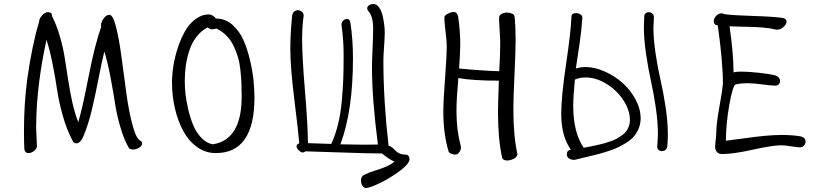

<svg xmlns="http://www.w3.org/2000/svg" viewBox="-20 -768 4076 962"><path d="M687 -61Q691.9 -56.2 691.9 -49.8Q691.9 -37.6 677.5 -28.3Q663.1 -19 647 -19Q632.8 -19 626 -25.9Q600.6 -70.3 582.8 -132.1Q564.9 -193.8 556.6 -248.5Q548.3 -303.2 534.2 -378.2Q520 -453.1 502.9 -509.8Q490.2 -460 473.9 -375.2Q457.5 -290.5 440.4 -219Q423.3 -147.5 399.9 -89.8Q383.3 -49.8 362.8 -49.8Q347.2 -49.8 341.8 -66.9Q313.5 -120.6 294.2 -189.5Q274.9 -258.3 266.6 -315.2Q258.3 -372.1 244.1 -444.3Q230 -516.6 212.9 -568.8Q190.4 -464.4 176.8 -361.8Q161.1 -239.7 161.1 -127.9Q161.1 -112.3 163.1 -81.3Q165 -50.3 165 -35.2Q165 -23.4 150.9 -12.2Q136.7 -1 123 -1Q105 -1 102.1 -20Q100.1 -50.8 100.1 -111.8Q100.1 -247.1 116.2 -369.1Q140.1 -540.5 175.8 -658.2Q175.8 -674.3 190.7 -690.7Q205.6 -707 220.2 -707Q241.2 -707 241.2 -686Q264.6 -639.6 280.5 -584.2Q296.4 -528.8 304.9 -475.3Q313.5 -421.9 321.3 -369.1Q329.1 -316.4 341.6 -259.3Q354 -202.1 372.1 -155.8Q392.1 -221.2 423.8 -384Q455.6 -546.9 486.8 -631.8Q485.8 -634.8 485.8 -640.1Q485.8 -657.2 499.3 -675.5Q512.7 -693.8 527.8 -693.8Q546.4 -693.8 562 -631.1Q577.6 -568.4 589.4 -477.8Q601.1 -387.2 613.8 -295.7Q626.5 -204.1 645.3 -136.2Q664.1 -68.4 687 -61Z M841.8 -355Q841.8 -393.1 848.6 -437.3Q855.5 -481.4 870.6 -527.6Q885.7 -573.7 906.7 -611.1Q927.7 -648.4 959.2 -672.1Q990.7 -695.8 1026.9 -695.8Q1035.6 -695.8 1045.9 -689.7Q1056.2 -683.6 1062 -674.8H1068.8Q1111.3 -673.3 1145.3 -643.1Q1179.2 -612.8 1199 -568.8Q1218.8 -524.9 1231.9 -469.7Q1245.1 -414.6 1250 -367.4Q1254.9 -320.3 1254.9 -278.8Q1254.9 -1 1061 -1Q1009.8 -1 967.5 -31.2Q925.3 -61.5 898.2 -111.8Q871.1 -162.1 856.4 -224.9Q841.8 -287.6 841.8 -355ZM1064.9 -625Q1062.5 -625 1055.2 -623Q1047.9 -621.1 1043 -621.1Q1031.2 -621.1 1020 -630.9Q987.3 -613.3 964.1 -583Q940.9 -552.7 928.7 -514.9Q916.5 -477.1 911.1 -439.7Q905.8 -402.3 905.8 -361.8Q905.8 -333 909.4 -297.6Q913.1 -262.2 923.3 -219Q933.6 -175.8 948.5 -140.1Q963.4 -104.5 988.8 -77.6Q1014.2 -50.8 1045.9 -44.9Q1190.9 -67.4 1190.9 -284.2Q1190.9 -322.8 1189.7 -351.1Q1188.5 -379.4 1184.6 -416.5Q1180.7 -453.6 1172.1 -481.9Q1163.6 -510.3 1150.1 -538.6Q1136.7 -566.9 1115.2 -588.9Q1093.8 -610.8 1064.9 -625Z M1443.8 -689Q1445.3 -702.6 1453.6 -709.7Q1461.9 -716.8 1472.7 -716.8Q1483.9 -716.8 1492.4 -709.5Q1501 -702.1 1501.5 -689.9Q1493.7 -635.3 1493.7 -571.8Q1493.7 -483.9 1508.1 -311.5Q1522.5 -139.2 1522.9 -50.8L1639.6 -46.9Q1660.2 -90.3 1673.6 -145Q1687 -199.7 1692.6 -262.9Q1698.2 -326.2 1700 -374.8Q1701.7 -423.3 1701.7 -490.2Q1701.7 -571.8 1690.9 -643.1Q1690.9 -655.3 1699.2 -664.1Q1707.5 -672.9 1717.8 -672.9Q1733.4 -672.9 1735.8 -653.8Q1748.5 -569.8 1748.5 -476.1Q1748.5 -211.9 1685.5 -44.9Q1763.7 -43 1802.7 -43Q1849.6 -43 1873.5 -43.9Q1843.8 -271.5 1843.8 -431.2Q1843.8 -461.9 1846.7 -525.6Q1849.6 -589.4 1849.6 -624Q1849.6 -688 1825.7 -711.9Q1819.8 -719.2 1819.8 -726.1Q1819.8 -735.4 1829.3 -741.7Q1838.9 -748 1850.6 -748Q1867.2 -748 1879.2 -731.2Q1891.1 -714.4 1897 -689.5Q1902.8 -664.6 1905.3 -643.1Q1907.7 -621.6 1907.7 -605Q1907.7 -580.1 1904.3 -533.2Q1900.9 -486.3 1900.9 -465.8Q1900.9 -266.1 1926.8 -38.1Q1936.5 -36.1 1945.8 -28.3Q1955.1 -20.5 1961.7 -12.9Q1968.3 -5.4 1981.9 0.7Q1995.6 6.8 2013.7 6.8Q2022.5 6.8 2027.1 13.4Q2031.7 20 2031.7 29.8Q2031.7 51.8 1984.9 87.2Q1938 122.6 1885.5 148.2Q1833 173.8 1813.5 173.8Q1803.2 173.8 1795.9 162.6Q1788.6 151.4 1788.6 137.2Q1788.6 113.8 1807.6 106.9Q1829.6 95.7 1858.4 86.9Q1887.2 78.1 1911.1 68.4Q1935.1 58.6 1956.5 42Q1929.7 30.3 1893.6 1Q1827.6 1 1678 -4.4Q1528.3 -9.8 1510.7 -9.8Q1503.4 -3.9 1496.6 -3.9Q1488.8 -3.9 1477.3 -14.6Q1465.8 -25.4 1465.8 -34.2Q1465.8 -45.9 1479.5 -49.8Q1476.1 -98.1 1455.3 -264.2Q1434.6 -430.2 1434.6 -521Q1434.6 -600.1 1443.8 -689Z M2486.3 -553.2Q2486.3 -574.2 2483.4 -616.2Q2480.5 -658.2 2480.5 -679.2Q2480.5 -690.4 2492.7 -697.8Q2504.9 -705.1 2519.5 -705.1Q2532.7 -705.1 2544.7 -700.2Q2556.6 -695.3 2558.1 -685.1Q2563.5 -632.8 2563.5 -569.8Q2563.5 -511.7 2557.9 -395.3Q2552.2 -278.8 2552.2 -220.2Q2552.2 -87.9 2572.3 2.9Q2572.3 17.6 2555.2 26.9Q2538.1 36.1 2521.5 36.1Q2497.6 36.1 2495.1 18.1Q2475.1 -74.2 2475.1 -206.1Q2475.1 -244.1 2479.5 -363.8Q2348.6 -363.8 2276.4 -377Q2267.1 -272 2267.1 -212.9Q2267.1 -116.7 2287.1 -43.9Q2289.6 -34.2 2289.6 -30.8Q2289.6 -16.1 2280.8 -4.6Q2272 6.8 2261.2 6.8Q2253.4 6.8 2241.2 2.4Q2229 -2 2227.5 -9.8Q2201.2 -96.7 2201.2 -208Q2201.2 -262.7 2209.7 -373Q2218.3 -483.4 2218.3 -539.1Q2218.3 -562.5 2212.4 -609.4Q2206.5 -656.2 2206.5 -680.2Q2206.5 -690.9 2223.9 -699.5Q2241.2 -708 2253.4 -708Q2270 -708 2275.4 -685.1Q2286.1 -612.8 2286.1 -547.9Q2286.1 -504.9 2280.3 -424.8Q2387.2 -414.1 2481.4 -411.1Q2486.3 -490.7 2486.3 -553.2Z M2843.3 -685.1Q2843.3 -702.1 2866.2 -702.1Q2878.4 -702.1 2888.2 -696Q2897.9 -689.9 2897.9 -679.2Q2896 -649.4 2892.1 -613.8Q2888.2 -578.1 2884.5 -553.5Q2880.9 -528.8 2874.5 -486.3Q2868.2 -443.8 2865.2 -424.8Q2889.2 -432.1 2914.1 -432.1Q2959 -432.1 3008.5 -410.4Q3058.1 -388.7 3097.9 -353.8Q3137.7 -318.8 3163.8 -270.8Q3189.9 -222.7 3189.9 -174.8Q3189.9 -147.5 3179.9 -123.8Q3169.9 -100.1 3154.8 -83Q3139.6 -65.9 3115 -50.8Q3090.3 -35.6 3067.9 -25.9Q3045.4 -16.1 3013.7 -6.3Q2981.9 3.4 2959.2 8.8Q2936.5 14.2 2905 21.7Q2873.5 29.3 2857.9 33.2Q2842.8 33.2 2831.5 26.4Q2820.3 19.5 2820.3 3.9Q2820.3 -15.1 2840.3 -18.1Q2792 -85.4 2792 -196.8Q2792 -284.7 2816.2 -446.5Q2840.3 -608.4 2843.3 -685.1ZM3136.2 -165Q3136.2 -215.8 3103.3 -266.1Q3070.3 -316.4 3018.3 -348.1Q2966.3 -379.9 2914.1 -379.9Q2883.8 -379.9 2860.4 -369.1Q2852.1 -282.2 2852.1 -236.8Q2852.1 -105.5 2904.3 -27.8Q2926.8 -31.7 2939 -34.2Q2951.2 -36.6 2973.6 -41.5Q2996.1 -46.4 3009.3 -50.3Q3022.5 -54.2 3041.7 -61Q3061 -67.9 3072.8 -74.7Q3084.5 -81.5 3097.9 -91.3Q3111.3 -101.1 3118.7 -111.6Q3126 -122.1 3131.1 -135.7Q3136.2 -149.4 3136.2 -165ZM3208 -685.1Q3208 -695.8 3214.8 -701.4Q3221.7 -707 3231 -707Q3241.2 -707 3248.8 -700.2Q3256.3 -693.4 3256.3 -679.2Q3253.9 -638.7 3253.9 -630.9Q3253.9 -571.3 3265.1 -497.6Q3276.4 -423.8 3290 -365Q3303.7 -306.2 3314.9 -231.7Q3326.2 -157.2 3326.2 -96.2Q3326.2 -64.5 3323.2 -33.2Q3318.8 -11.2 3295.9 -11.2Q3286.1 -11.2 3279.5 -17.1Q3272.9 -22.9 3272.9 -33.2Q3276.4 -76.7 3276.4 -98.1Q3276.4 -157.7 3265.4 -231.4Q3254.4 -305.2 3241.2 -364Q3228 -422.9 3217 -497.6Q3206.1 -572.3 3206.1 -633.8Q3206.1 -650.9 3208 -685.1Z M3895 -40Q3850.6 -40 3752 -18.1Q3653.3 3.9 3598.1 3.9Q3582 3.9 3572.5 -6.3Q3563 -16.6 3563 -33.2Q3563 -43.5 3565.9 -67.4Q3568.8 -91.3 3568.8 -103Q3568.8 -147 3584 -230Q3599.1 -313 3602.1 -349.1Q3602.1 -458 3576.2 -641.1Q3556.2 -642.6 3556.2 -661.1Q3556.2 -675.8 3568.1 -688.5Q3580.1 -701.2 3595.2 -701.2Q3604 -701.2 3609.9 -696.8Q3657.7 -690.9 3754.6 -688Q3851.6 -685.1 3901.9 -678.2Q3920.9 -673.8 3920.9 -660.2Q3920.9 -646 3905.5 -632.6Q3890.1 -619.1 3872.1 -619.1Q3867.2 -619.1 3865.2 -620.1Q3833.5 -627.9 3796.1 -630.6Q3758.8 -633.3 3709.5 -634Q3660.2 -634.8 3635.3 -636.2Q3655.3 -500.5 3655.3 -404.8Q3664.1 -409.2 3692.9 -409.2Q3728.5 -409.2 3780 -403.6Q3831.5 -397.9 3856.9 -392.1Q3872.1 -389.2 3880.1 -380.9Q3888.2 -372.6 3888.2 -361.8Q3888.2 -352.5 3881.8 -345.7Q3875.5 -338.9 3865.2 -338.9Q3844.7 -338.9 3799.6 -345Q3754.4 -351.1 3728 -351.1Q3692.9 -351.1 3667 -345.2Q3651.9 -342.3 3634.5 -244.6Q3617.2 -147 3617.2 -63Q3645 -65.9 3703.6 -74.2Q3762.2 -82.5 3809.3 -87.2Q3856.4 -91.8 3898.9 -91.8Q3948.7 -91.8 3990.2 -85Q4016.1 -79.6 4016.1 -58.1Q4016.1 -46.9 4008.5 -38.3Q4001 -29.8 3989.3 -29.8Q3975.1 -29.8 3944.1 -34.9Q3913.1 -40 3895 -40Z"/></svg>

Font: Zhizn
Style: Regular
Weight: 400
Designer: Peter Zharnov
Foundry: Peter Zharnov
Version: Version 1.000